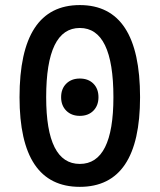

<svg xmlns="http://www.w3.org/2000/svg" viewBox="-20 -723 626 753"><path d="M293 9.8Q56.6 9.8 56.6 -341.8Q56.6 -703.1 293 -703.1Q529.3 -703.1 529.3 -341.8Q529.3 9.8 293 9.8ZM293 -80.1Q424.8 -80.1 424.8 -341.8Q424.8 -613.3 293 -613.3Q161.1 -613.3 161.1 -341.8Q161.1 -80.1 293 -80.1ZM293 -268.6Q260.3 -268.6 240 -288.8Q219.7 -309.1 219.7 -341.8Q219.7 -375 240 -395Q260.3 -415 293 -415Q326.2 -415 346.2 -395Q366.2 -375 366.2 -341.8Q366.2 -309.1 346.2 -288.8Q326.2 -268.6 293 -268.6Z"/></svg>

Font: Caskaydia Cove
Style: Regular
Weight: 400
Monospace: yes
Designer: Aaron Bell
Foundry: Saja Typeworks
Version: Version 4.300; ttfautohint (v1.8.3)